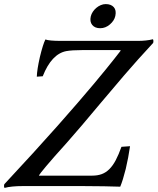

<svg xmlns="http://www.w3.org/2000/svg" viewBox="-69 -910 771 939"><path d="M44 0Q-14 0 -47 9Q-51 2 -48 -9Q104 -172 212 -294Q320 -416 388.5 -498Q457 -580 489 -621Q521 -662 521 -662Q522 -665 515 -665H331Q283 -665 255 -660Q183 -646 140 -537L111 -535Q112 -569 126 -631Q141 -693 153 -717Q171 -710 231 -710H604Q647 -710 679 -718Q683 -711 680 -700Q602 -616 539 -542.5Q476 -469 424.5 -407.5Q373 -346 331.5 -297Q290 -248 257 -211Q190 -137 157 -97.5Q124 -58 122 -53Q120 -51 123 -51H382Q408 -51 428.5 -58.5Q449 -66 466 -83Q483 -100 497 -126.5Q511 -153 525 -192L567 -195Q559 -139 546 -84Q532 -28 519 3Q481 2 439 1Q397 0 332 0ZM375 -830Q378 -842 385 -852.5Q392 -863 402 -871.5Q412 -880 424 -885Q436 -890 448 -890Q474 -890 487.5 -875Q501 -860 495 -832Q490 -809 468.5 -790.5Q447 -772 421 -772Q395 -772 382 -788Q369 -804 375 -830Z"/></svg>

Font: Lusitana
Style: Italic
Weight: 400
Italic angle: -12°
Designer: Ana Paula Megda
Foundry: Ana Paula Megda
Version: Version 1.000; ttfautohint (v1.1) -l 8 -r 50 -G 200 -x 14 -D